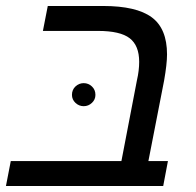

<svg xmlns="http://www.w3.org/2000/svg" viewBox="-32 -619 652 639"><path d="M110.8 -516.1 127 -599.1H311Q421.9 -599.1 472.9 -561.5Q523.9 -523.9 523.9 -438Q523.9 -406.2 514.2 -351.1L461.9 -83H526.9L511.2 0H-12.2L3.9 -83H372.1L423.8 -352.1Q431.2 -384.3 431.2 -413.1Q431.2 -467.3 399.7 -491.7Q368.2 -516.1 293.9 -516.1ZM207.5 -303.2Q207.5 -320.3 219.2 -331.3Q231 -342.3 246.6 -342.3Q262.2 -342.3 273.9 -331.3Q285.6 -320.3 285.6 -303.2Q285.6 -287.6 273.9 -276.6Q262.2 -265.6 246.6 -265.6Q231 -265.6 219.2 -276.6Q207.5 -287.6 207.5 -303.2Z"/></svg>

Font: Liberation Mono
Style: Italic
Weight: 400
Italic angle: -12°
Monospace: yes
Designer: Steve Matteson
Foundry: Ascender Corporation
Version: Version 2.1.5